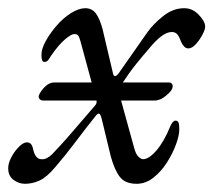

<svg xmlns="http://www.w3.org/2000/svg" viewBox="-37 -434 520 468"><path d="M68 -189Q63 -189 59.5 -192.5Q56 -196 58 -202Q62 -212 72.5 -222.5Q83 -233 95 -233H375Q380 -233 382.5 -229Q385 -225 383 -219Q382 -213 368 -201Q354 -189 340 -189ZM24 14Q9 14 -4 4.5Q-17 -5 -17 -24Q-17 -36 -9.5 -50.5Q-2 -65 9 -76Q20 -87 28 -87Q36 -87 39.5 -81.5Q43 -76 44 -69Q47 -57 52 -51.5Q57 -46 63 -46Q70 -45 77 -48.5Q84 -52 90 -58Q110 -79 125.5 -96.5Q141 -114 157 -133Q173 -152 194 -176Q198 -180 198.5 -185Q199 -190 197 -194L159 -334Q156 -345 153 -348Q150 -351 144 -351Q137 -351 122 -338.5Q107 -326 88 -299Q86 -296 82 -289.5Q78 -283 71 -283Q67 -283 65.5 -288Q64 -293 64 -300Q64 -315 74.5 -334Q85 -353 101 -371.5Q117 -390 136 -402Q155 -414 171 -414Q187 -414 196.5 -401.5Q206 -389 213 -363L238 -257Q241 -241 252 -255L322 -355Q337 -376 361 -395Q385 -414 412 -414Q432 -414 447 -398.5Q462 -383 463 -371Q464 -364 457 -350.5Q450 -337 440.5 -326.5Q431 -316 422 -316Q416 -316 411.5 -321Q407 -326 404 -333Q399 -347 394 -351.5Q389 -356 382 -356Q370 -356 356 -345.5Q342 -335 325 -314Q311 -298 294.5 -277.5Q278 -257 259 -228Q255 -222 254 -214Q253 -206 257 -193L291 -70Q295 -57 301 -51.5Q307 -46 312 -46Q326 -46 344.5 -67.5Q363 -89 378 -126Q384 -140 391 -140Q395 -140 397.5 -136.5Q400 -133 400 -118Q400 -104 392 -82Q384 -60 370 -38Q356 -16 337 -1Q318 14 296 14Q268 14 255 -3Q242 -20 233 -53Q228 -74 222 -98.5Q216 -123 211 -144Q208 -156 204.5 -157Q201 -158 195 -150Q171 -120 147 -88Q123 -56 98 -27Q77 -2 59.5 6Q42 14 24 14Z"/></svg>

Font: EB Garamond
Style: Italic
Weight: 400
Italic angle: -17.2°
Designer: Georg Duffner and Octavio Pardo
Foundry: Georg Duffner
Version: Version 1.001